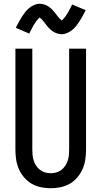

<svg xmlns="http://www.w3.org/2000/svg" viewBox="-20 -994 540 1022"><path d="M250 8Q224 8 197.5 2.5Q171 -3 148.5 -16Q126 -29 108.5 -49.5Q91 -70 80.5 -94Q70 -118 66 -144Q62 -170 62 -196V-735H152V-196Q152 -181 153.5 -166.5Q155 -152 160 -137.5Q165 -123 173.5 -110.5Q182 -98 194 -89Q206 -80 220.5 -76Q235 -72 250 -72Q265 -72 279.5 -76Q294 -80 306 -89Q318 -98 326.5 -110.5Q335 -123 340 -137.5Q345 -152 346.5 -166.5Q348 -181 348 -196V-735H438V-196Q438 -170 434 -144Q430 -118 419.5 -94Q409 -70 391.5 -49.5Q374 -29 351.5 -16Q329 -3 302.5 2.5Q276 8 250 8ZM308 -812Q303 -812 298 -813Q293 -814 288.5 -815Q284 -816 279.5 -817.5Q275 -819 270.5 -821.5Q266 -824 262 -826.5Q258 -829 254.5 -832Q251 -835 247 -838.5Q243 -842 239.5 -845.5Q236 -849 233 -853Q230 -857 227 -860.5Q224 -864 221.5 -867.5Q219 -871 215.5 -875.5Q212 -880 208.5 -884Q205 -888 202 -891.5Q199 -895 195 -897.5Q191 -900 191 -903H194L191 -901Q188 -898 185.5 -895.5Q183 -893 181 -890.5Q179 -888 177.5 -886.5Q176 -885 174.5 -883Q173 -881 171.5 -879Q170 -877 168.5 -874.5Q167 -872 165.5 -869.5Q164 -867 162 -864.5Q160 -862 158.5 -859Q157 -856 155 -852.5Q153 -849 151.5 -846Q150 -843 148 -839Q146 -835 144 -831.5Q142 -828 140 -824Q138 -820 136 -815L64 -846Q73 -864 81.5 -879.5Q90 -895 98 -907Q106 -919 114.5 -930Q123 -941 135 -951Q147 -961 162 -967.5Q177 -974 192 -974Q197 -974 202 -973Q207 -972 211.5 -971Q216 -970 220.5 -968.5Q225 -967 229.5 -964.5Q234 -962 238 -959.5Q242 -957 245.5 -954Q249 -951 253 -947.5Q257 -944 260.5 -940Q264 -936 267 -932.5Q270 -929 273 -925.5Q276 -922 278.5 -918.5Q281 -915 284.5 -910.5Q288 -906 291.5 -902Q295 -898 298 -894.5Q301 -891 305 -888.5Q309 -886 309 -883H306L309 -885Q312 -887 314.5 -890Q317 -893 319 -895.5Q321 -898 322.5 -899.5Q324 -901 325.5 -903Q327 -905 328.5 -907Q330 -909 331.5 -911.5Q333 -914 334.5 -916.5Q336 -919 338 -921.5Q340 -924 341.5 -927Q343 -930 345 -933.5Q347 -937 348.5 -940Q350 -943 352 -946.5Q354 -950 356 -954Q358 -958 360 -962Q362 -966 364 -970L436 -940Q427 -921 418.5 -906Q410 -891 402 -879Q394 -867 385.5 -856Q377 -845 365 -835Q353 -825 338 -818.5Q323 -812 308 -812Z"/></svg>

Font: Iosevka Bendy Medium
Style: Regular
Weight: 500
Monospace: yes
Designer: Belleve Invis
Foundry: Belleve Invis
Version: Version 30.1.2